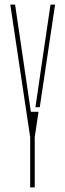

<svg xmlns="http://www.w3.org/2000/svg" viewBox="-20 -820 286 840"><path d="M112 0V-220L25 -800H46L82 -556L115 -331H148.5L132 -220V0ZM135 -351 165 -556 201 -800H221L154 -351Z"/></svg>

Font: Big Shoulders Stencil Display Thin
Style: Regular
Weight: 100
Designer: Patric King
Foundry: XO Type Co
Version: Version 1.000